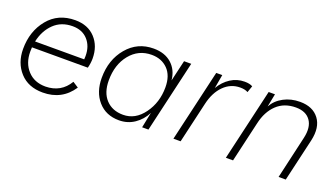

<svg xmlns="http://www.w3.org/2000/svg" viewBox="-51 -878 2197 1256"><g transform="rotate(20 1047.5 -250.5)"><path d="M492 -245H103Q102 -235 102 -215Q102 -135 148.5 -84.5Q195 -34 273 -34Q381 -35 435 -126L475 -100Q403 9 269 9Q168 9 110 -55Q52 -119 52 -216Q52 -339 121.5 -424Q191 -509 310 -509Q398 -509 449.5 -453.5Q501 -398 501 -311Q501 -280 492 -245ZM307 -466Q228 -466 177 -416.5Q126 -367 109 -288H451Q452 -296 452 -312Q452 -380 413 -423Q374 -466 307 -466Z M800 9Q709 9 654.5 -53Q600 -115 600 -214Q600 -340 671.5 -425Q743 -510 855 -510Q933 -510 980.5 -467.5Q1028 -425 1035 -354L1069 -500H1119L1003 0H959L981 -108Q954 -55 907 -23Q860 9 800 9ZM813 -34Q898 -34 955.5 -113Q1013 -192 1013 -297Q1013 -379 969.5 -423Q926 -467 857 -467Q765 -467 707 -395.5Q649 -324 649 -214Q649 -129 693.5 -81.5Q738 -34 813 -34Z M1488 -510Q1524 -510 1544 -498L1528 -452Q1508 -464 1474 -464Q1408 -464 1360 -416Q1312 -368 1293 -285L1227 0H1177L1293 -500H1335L1318 -404Q1347 -453 1391 -481.5Q1435 -510 1488 -510Z M1874 -510Q1963 -510 2006.5 -452.5Q2050 -395 2028 -298L1959 0H1909L1977 -297Q1995 -376 1963 -421Q1931 -466 1861 -466Q1780 -466 1728 -416.5Q1676 -367 1657 -281L1592 0H1542L1658 -500H1702L1684 -409Q1710 -456 1760.5 -483Q1811 -510 1874 -510Z"/></g></svg>

Font: Elaine Sans Light
Style: Italic
Weight: 300
Italic angle: -13°
Designer: Wei Huang
Foundry: Wei Huang
Version: Version 2.001;December 24, 2019;FontCreator 12.0.0.2547 64-b